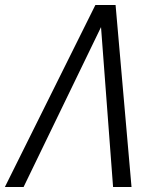

<svg xmlns="http://www.w3.org/2000/svg" viewBox="-22 -745 642 765"><path d="M438.5 -725 502 0H428.5L380.5 -637L72 0H-2.5L358 -725Z"/></svg>

Font: JuliaMono Light
Style: Italic
Weight: 300
Italic angle: -9°
Monospace: yes
Designer: cormullion
Foundry: corm
Version: Version 0.054; ttfautohint (v1.8.4)